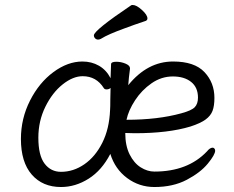

<svg xmlns="http://www.w3.org/2000/svg" viewBox="-20 -733 940 771"><path d="M521 -634Q510 -630 478.5 -618.5Q447 -607 424 -597Q401 -587 385 -577Q379 -574 374 -574Q367 -574 362 -579Q357 -584 357 -591Q357 -611 507 -712Q509 -713 513 -713Q528 -713 550 -693Q572 -673 572 -659Q572 -652 565 -649ZM495 -391Q572 -486 675 -486Q761 -486 801 -443.5Q841 -401 841 -340Q841 -308 833.5 -288Q826 -268 805.5 -253Q785 -238 745 -225Q656 -198 521 -198L483 -199Q483 -148 500.5 -113Q518 -78 545 -61Q572 -44 600 -44Q734 -44 811 -125Q823 -140 834 -140Q838 -140 841 -136.5Q844 -133 844 -128Q844 -112 814.5 -76Q785 -40 730 -11Q675 18 600 18Q539 18 490.5 -18Q442 -54 423 -115Q389 -49 336 -15.5Q283 18 225 18Q151 18 107.5 -32Q64 -82 64 -175Q64 -257 100.5 -329Q137 -401 194.5 -443.5Q252 -486 311 -486Q348 -486 377.5 -469Q407 -452 424 -419L426 -475Q426 -485 447 -485Q466 -485 484 -477.5Q502 -470 502 -459V-457Q497 -420 495 -391ZM708 -278Q749 -289 762 -302.5Q775 -316 775 -341Q775 -382 747.5 -404Q720 -426 674 -426Q628 -426 588.5 -398.5Q549 -371 522.5 -330.5Q496 -290 488 -252Q614 -252 708 -278ZM408 -374Q400 -374 397 -379Q367 -427 312 -427Q273 -427 231.5 -394Q190 -361 162 -304Q134 -247 134 -180Q134 -109 159 -76Q184 -43 225 -43Q275 -43 319 -73.5Q363 -104 391 -160Q419 -216 422 -291Q423 -301 423 -335L424 -380Q418 -374 408 -374Z"/></svg>

Font: Iansui
Style: Regular
Weight: 400
Designer: But Ko / Fontworks Inc.
Foundry: zi-hi.com / Fontworks Inc.
Version: Version 1.002